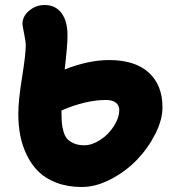

<svg xmlns="http://www.w3.org/2000/svg" viewBox="-20 -729 695 768"><path d="M307.1 19Q251.5 19 207.3 2.4Q163.1 -14.2 134.8 -41.7Q106.4 -69.3 87.6 -107.9Q68.8 -146.5 61 -187.3Q53.2 -228 53.2 -273.9Q53.2 -326.7 68.1 -418.9Q83 -511.2 83 -546.9Q83 -563 76.4 -595Q69.8 -627 69.8 -632.8Q69.8 -664.1 96.9 -686.5Q124 -709 158.2 -709Q201.7 -709 225.8 -677Q250 -645 250 -587.9Q250 -544.9 238.8 -451.2Q334.5 -488.8 416 -488.8Q520 -488.8 575 -438.7Q629.9 -388.7 629.9 -299.8Q629.9 -249.5 600.8 -192.4Q571.8 -135.3 526.9 -88.9Q481.9 -42.5 422.6 -11.7Q363.3 19 307.1 19ZM226.1 -276.9Q226.1 -253.9 227.3 -238.5Q228.5 -223.1 233.6 -204.3Q238.8 -185.5 248 -174.6Q257.3 -163.6 274.9 -155.8Q292.5 -147.9 316.9 -147.9Q348.1 -147.9 381.1 -169.4Q414.1 -190.9 435.5 -224.4Q457 -257.8 457 -290Q457 -307.1 443.6 -318.1Q430.2 -329.1 403.8 -329.1Q322.8 -329.1 226.1 -287.1Z"/></svg>

Font: Shantell Sans Normal
Style: Regular
Weight: 800
Designer: Stephen Nixon, Anya Danilova, Shantell Martin
Foundry: Arrow Type
Version: Version 1.006;[559af2be0]